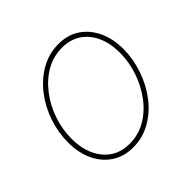

<svg xmlns="http://www.w3.org/2000/svg" viewBox="-142 -687 843 843"><g transform="rotate(-45 279.0 -266.0)"><path d="M234.9 10.3Q178.2 10.3 136 -17.6Q93.8 -45.4 70.8 -94.5Q47.9 -143.6 47.9 -207.5Q47.9 -269.5 68.1 -329.1Q88.4 -388.7 125.7 -437.3Q163.1 -485.8 213.6 -514.6Q264.2 -543.5 324.2 -543.5Q380.9 -543.5 422.4 -515.9Q463.9 -488.3 487.1 -439.2Q510.3 -390.1 510.3 -326.2Q510.3 -264.6 489.7 -204.6Q469.2 -144.5 432.4 -95.9Q395.5 -47.4 345 -18.6Q294.4 10.3 234.9 10.3ZM234.9 -12.2Q290.5 -12.2 336.7 -39.3Q382.8 -66.4 416.5 -111.8Q450.2 -157.2 469 -212.9Q487.8 -268.6 487.8 -325.7Q487.8 -383.8 468 -427.7Q448.2 -471.7 411.4 -496.3Q374.5 -521 323.7 -521Q270 -521 224.1 -494.9Q178.2 -468.8 143.6 -423.8Q108.9 -378.9 89.6 -323Q70.3 -267.1 70.3 -208Q70.3 -120.6 114.7 -66.4Q159.2 -12.2 234.9 -12.2Z"/></g></svg>

Font: Inter 20pt Thin
Style: Italic
Weight: 250
Italic angle: -9.3988°
Version: Version 4.001;git-66647c0bb